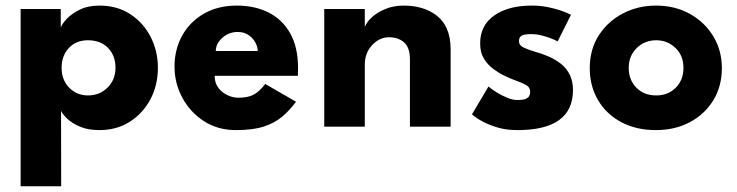

<svg xmlns="http://www.w3.org/2000/svg" viewBox="-20 -442 2571 670"><path d="M193.5 208H52V-410.5H192V-348H193Q196.5 -358.5 212.8 -376Q229 -393.5 257.8 -408Q286.5 -422.5 327 -422.5Q389 -422.5 434.8 -392.5Q480.5 -362.5 505.8 -313Q531 -263.5 531 -205.5Q531 -145 505 -95.8Q479 -46.5 433 -17.2Q387 12 327 12Q287 12 259.2 0Q231.5 -12 215.2 -27.2Q199 -42.5 193 -55ZM287 -109Q327.5 -109 355.2 -136.2Q383 -163.5 383 -205.5Q383 -248 357 -274.8Q331 -301.5 287 -301.5Q245.5 -301.5 220.2 -274.5Q195 -247.5 195 -205.5Q195 -163 221.5 -136Q248 -109 287 -109Z M803.5 12Q739.5 12 691.2 -19.5Q643 -51 616 -101.5Q589 -152 589 -209.5Q589 -270 616 -318.2Q643 -366.5 691.8 -394.5Q740.5 -422.5 806.5 -422.5Q869.5 -422.5 917.8 -398Q966 -373.5 993 -325.2Q1020 -277 1020 -205Q1020 -191 1019.5 -177.5H729Q729 -152.5 742 -135.5Q755 -118.5 774 -109.8Q793 -101 810.5 -101Q843.5 -101 863.5 -110.8Q883.5 -120.5 905.5 -149L1013 -87Q990.5 -56.5 964.2 -34.5Q938 -12.5 900 -0.2Q862 12 803.5 12ZM879.5 -264Q879 -280 870.2 -295.2Q861.5 -310.5 846 -320.5Q830.5 -330.5 809.5 -330.5Q779 -330.5 756 -310.2Q733 -290 733 -264Z M1552.5 0H1410.5V-234.5Q1410.5 -276 1390.2 -294Q1370 -312 1337 -312Q1304.5 -312 1278.8 -284.8Q1253 -257.5 1253 -216V0H1111.5V-410.5H1253V-348Q1260 -366 1279 -383Q1298 -400 1326.2 -411.2Q1354.5 -422.5 1388.5 -422.5Q1454 -422.5 1498 -392Q1552.5 -354 1552.5 -270.5Z M1785.5 12Q1748 12 1718.5 3.5Q1661.5 -13 1627 -43L1684.5 -140Q1713.5 -116 1751 -100.5Q1769 -93 1786 -93Q1795.5 -93 1805.8 -94.5Q1816 -96 1823 -102.2Q1830 -108.5 1830 -122.5Q1830 -137 1816.2 -145Q1802.5 -153 1781.8 -160.2Q1761 -167.5 1739.8 -178Q1718.5 -188.5 1699.5 -203Q1680.5 -217.5 1668 -238.5Q1655.5 -259.5 1655.5 -290.5Q1655.5 -353.5 1704.8 -388Q1754 -422.5 1835 -422.5Q1865.5 -422.5 1890 -417.5Q1938 -408 1972.5 -390.5L1926 -297.5Q1902 -310.5 1867.5 -319Q1851 -323 1835 -323Q1810 -323 1800.5 -317.8Q1791 -312.5 1791 -298.5Q1791 -284 1807 -276.2Q1823 -268.5 1847 -261.5Q1869 -255.5 1892.8 -245.5Q1916.5 -235.5 1938 -219Q1979.5 -185 1979.5 -128Q1979.5 12 1785.5 12Z M2269 12Q2199.5 12 2147.5 -16Q2095.5 -44 2066.8 -92.8Q2038 -141.5 2038 -204Q2038 -270 2069.8 -319Q2101.5 -368 2154 -395.2Q2206.5 -422.5 2269 -422.5Q2335.5 -422.5 2387.5 -393.5Q2439.5 -364.5 2469.2 -315.2Q2499 -266 2499 -204Q2499 -141 2469.2 -92.2Q2439.5 -43.5 2387.5 -15.8Q2335.5 12 2269 12ZM2270 -109Q2311.5 -109 2338.2 -136Q2365 -163 2365 -205Q2365 -248 2337 -274.8Q2309 -301.5 2270 -301.5Q2229.5 -301.5 2201.8 -274.2Q2174 -247 2174 -205Q2174 -163.5 2200.5 -136.2Q2227 -109 2270 -109Z"/></svg>

Font: Lucymar Sans
Style: Bold
Weight: 700
Foundry: The League of Moveable Type (original font) / Main changes by Cristiano Sobral with portions from Mirco Monsees
Version: Version 2.001;August 30, 2020;FontCreator 13.0.0.2681 64-bit